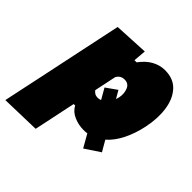

<svg xmlns="http://www.w3.org/2000/svg" viewBox="-246 -672 1025 1025"><g transform="rotate(45 266.5 -160.0)"><path d="M-60 198Q-49 146 -38 94Q-27 42 -13.5 -21L37.5 -263Q50 -322.5 62.5 -381.2Q75 -440 88 -502L283 -512L277 -440H293Q323 -480.5 357.8 -499.2Q392.5 -518 430 -518Q495 -518 531.2 -478.2Q567.5 -438.5 576.8 -373.2Q586 -308 570 -232Q556.5 -168 530.5 -115.5Q504.5 -63 467 -30Q475 -15.5 483.8 -0.5Q492.5 14.5 502 30.5L416.5 87Q405.5 67.5 395 49.2Q384.5 31 375 14Q362 16 348 16Q310 16 275 0.8Q240 -14.5 224 -45H213L205 -8Q194 45 184 92.5Q174 140 163 192ZM278.5 -159Q290 -159 301.5 -163.5Q293 -178 284.5 -193Q276 -208 267 -224L328.5 -267.5Q335 -256 341.5 -245Q348 -234 354 -223.5Q357 -232.5 359 -241.5Q366 -273 355 -301.5Q344 -330 313 -330Q282.5 -330 268 -303L242 -179Q247 -171 256.8 -165Q266.5 -159 278.5 -159Z"/></g></svg>

Font: Commissioner Black
Style: Italic
Weight: 900
Italic angle: -12°
Designer: Kostas Bartsokas
Foundry: Kostas Bartsokas
Version: Version 1.000; ttfautohint (v1.8.3)